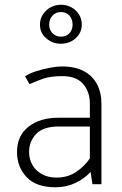

<svg xmlns="http://www.w3.org/2000/svg" viewBox="-20 -779 515 812"><path d="M103 -136Q103 -181 133 -212.5Q163 -244 229 -244H360V-109Q337 -75 301.5 -51.5Q266 -28 219 -28Q183 -28 157 -42.5Q131 -57 117 -81.5Q103 -106 103 -136ZM105 -423Q135 -437 165 -447Q195 -457 244 -457Q303 -457 331.5 -424Q360 -391 360 -341V-281H225Q149 -281 100.5 -243Q52 -205 52 -136Q52 -73 92.5 -30Q133 13 215 13Q261 13 299.5 -5.5Q338 -24 363 -52L371 0H409V-340Q409 -388 390 -423.5Q371 -459 334 -478.5Q297 -498 241 -498Q221 -498 191.5 -492.5Q162 -487 133.5 -478Q105 -469 86 -456ZM238 -759Q214 -759 194 -748Q174 -737 161.5 -718Q149 -699 149 -675Q149 -640 175.5 -617Q202 -594 238 -594Q262 -594 282 -604.5Q302 -615 314 -633.5Q326 -652 326 -675Q326 -699 314 -718Q302 -737 282 -748Q262 -759 238 -759ZM238 -624Q216 -624 202 -638.5Q188 -653 188 -675Q188 -698 202 -713Q216 -728 238 -728Q260 -728 273.5 -713Q287 -698 287 -675Q287 -653 273.5 -638.5Q260 -624 238 -624Z"/></svg>

Font: Catamaran Thin Thin
Style: Regular
Weight: 250
Version: Version 2.000